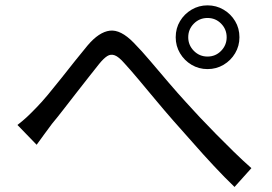

<svg xmlns="http://www.w3.org/2000/svg" viewBox="-20 -734 1040 735"><path d="M46.8 -255.6Q65.7 -270.1 82.5 -285.6Q99.2 -301.2 118.9 -321.7Q139.2 -342.3 163.6 -371.6Q187.9 -400.9 214.7 -434.6Q241.4 -468.4 267.3 -501Q293.2 -533.7 315.4 -560.1Q359 -611.6 400.6 -616.6Q442.1 -621.5 491.6 -570.7Q521.9 -540 556 -499.6Q590.2 -459.1 625.5 -417.9Q660.8 -376.7 692.5 -342.1Q715 -316.9 744.1 -286Q773.3 -255 806.3 -221.5Q839.4 -187.9 873.9 -154.1Q908.4 -120.3 942.4 -90.3L877.8 -18.3Q840.2 -54.3 798.9 -98.6Q757.6 -142.8 718 -188.1Q678.5 -233.3 643.8 -271.7Q611.4 -308.7 576.8 -350.2Q542.3 -391.6 510.7 -429.3Q479.1 -467 455.7 -492.4Q434.6 -516.5 419.4 -522.2Q404.1 -527.9 390.5 -519.3Q376.9 -510.6 359.6 -489.4Q342.3 -467.5 318.9 -438Q295.6 -408.5 270.6 -376.3Q245.6 -344.1 221.9 -313.6Q198.2 -283 178.9 -259.9Q164 -239.6 147.9 -217.9Q131.8 -196.1 120.3 -179.8ZM700.6 -591.3Q700.6 -561.2 722.1 -539.3Q743.7 -517.5 774.4 -517.5Q805.1 -517.5 826.4 -539.3Q847.7 -561.2 847.7 -591.3Q847.7 -622 826.4 -643.6Q805.1 -665.2 774.4 -665.2Q743.7 -665.2 722.1 -643.6Q700.6 -622 700.6 -591.3ZM652.6 -591.3Q652.6 -625.7 669.1 -653.1Q685.6 -680.6 713.3 -697Q741.1 -713.5 774.4 -713.5Q808.1 -713.5 835.9 -697Q863.7 -680.6 880.1 -653.1Q896.6 -625.7 896.6 -591.3Q896.6 -558 880.1 -530.2Q863.7 -502.5 835.9 -486Q808.1 -469.5 774.4 -469.5Q741.1 -469.5 713.3 -486Q685.6 -502.5 669.1 -530.2Q652.6 -558 652.6 -591.3Z"/></svg>

Font: Noto Sans SC Thin
Style: Regular
Weight: 100
Designer: Ryoko NISHIZUKA 西塚涼子 (kana, bopomofo & ideographs); Paul D. Hunt (Latin, Greek & Cyrillic); Sandoll Communications 산돌커뮤니
Foundry: Adobe
Version: Version 2.004-H2;hotconv 1.0.118;makeotfexe 2.5.65603